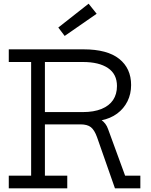

<svg xmlns="http://www.w3.org/2000/svg" viewBox="-20 -1019 817 1039"><path d="M464 -393Q500 -389 527 -370.8Q554 -352.5 565 -320L657 -68.5H739.5V0H602L505 -277Q491 -315.5 471.8 -330.8Q452.5 -346 415 -346H378ZM295.5 -683.5V-752H432Q560.5 -752 625 -700.5Q689.5 -649 689.5 -559Q689.5 -510.5 669.8 -470.8Q650 -431 613.8 -404.2Q577.5 -377.5 527 -367.5V-354L428.5 -346H212.5V-412.5H428Q488 -412.5 529.5 -429.5Q571 -446.5 592 -478Q613 -509.5 613 -553.5Q613 -618 564.2 -650.8Q515.5 -683.5 429 -683.5ZM27.5 -683.5V-752H344V-683.5H223V-68.5H344V0H27.5V-68.5H148.5V-683.5ZM459.5 -999 503 -944.5 330 -824.5 295.5 -870Z"/></svg>

Font: Hepta Slab
Style: Regular
Weight: 400
Designer: Michael LaGattuta
Foundry: Michael LaGattuta
Version: Version 1.100